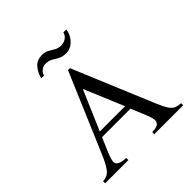

<svg xmlns="http://www.w3.org/2000/svg" viewBox="-221 -1047 1224 1224"><g transform="rotate(-45 391.0 -434.5)"><path d="M742.7 0H481.9V-18.6Q527.8 -19.5 540.5 -35.4Q553.2 -51.3 546.9 -75.9Q540.5 -100.6 529.3 -127L489.7 -222.2H232.9L188 -116.7Q175.8 -86.4 172.6 -65.9Q169.4 -45.4 185.8 -33.9Q202.1 -22.5 248.5 -18.6V0H39.1V-18.6Q81.5 -21.5 103.5 -49.6Q125.5 -77.6 149.4 -131.8L381.8 -677.7H399.4L629.4 -127Q648.9 -81.1 664.1 -58.6Q679.2 -36.1 697.3 -28.3Q715.3 -20.5 742.7 -18.6ZM476.1 -257.8 363.8 -526.4 248.5 -257.8ZM530.8 -868.7H557.1Q554.7 -842.3 539.8 -817.6Q524.9 -793 502 -777.3Q479 -761.7 451.2 -761.7Q423.8 -761.7 406.5 -768.8Q389.2 -775.9 375.7 -784.9Q362.3 -793.9 346.7 -801Q331.1 -808.1 306.6 -808.1Q287.1 -808.1 269.5 -793.2Q252 -778.3 250 -761.7H224.1Q235.4 -805.2 261.5 -834.5Q287.6 -863.8 335 -863.8Q360.4 -863.8 379.4 -852.8Q398.4 -841.8 417.5 -830.6Q436.5 -819.3 461.9 -819.3Q485.8 -819.3 505.4 -832Q524.9 -844.7 530.8 -868.7Z"/></g></svg>

Font: BabelStone Englisc
Style: Regular
Weight: 400
Designer: Andrew West
Foundry: BabelStone
Version: Version 1.000 June 24, 2023